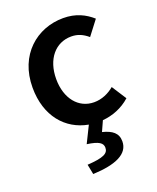

<svg xmlns="http://www.w3.org/2000/svg" viewBox="-138 -585 737 901"><g transform="rotate(-20 231.0 -135.0)"><path d="M230 8 189 91C248 99 266 113 266 136C266 165 241 178 160 183L170 233C285 228 351 198 351 135C351 94 324 74 276 62L299 11C348 7 398 -12 438 -48L391 -121C364 -98 329 -82 290 -82C213 -82 159 -147 159 -245C159 -344 214 -409 293 -409C325 -409 350 -398 376 -376L431 -448C395 -480 350 -503 287 -503C156 -503 41 -409 41 -245C41 -102 120 -12 230 8Z"/></g></svg>

Font: DAIFUKU Sans Semibold
Style: Regular
Weight: 600
Designer: Original font ‘Source Sans 3’ : Paul D. Hunt
Foundry: Daifuku
Version: Version 1.000